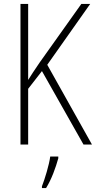

<svg xmlns="http://www.w3.org/2000/svg" viewBox="-20 -734 487 975"><path d="M447 0 220 -405 438 -714H393L181 -416C155 -377 134 -347 123 -328V-714H84V0H123V-283L193 -373L404 0ZM276 70V61H235C230 102 207 177 193 212V221H214C242 176 263 117 276 70Z"/></svg>

Font: Noto Sans Myanmar Condensed ExtraLight
Style: Regular
Weight: 200
Width: 3
Designer: Monotype Design Team
Foundry: Monotype Imaging Inc.
Version: Version 2.107